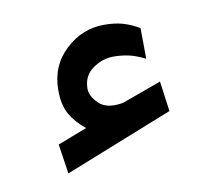

<svg xmlns="http://www.w3.org/2000/svg" viewBox="-42 -828 356 333"><g transform="rotate(-10 136.0 -661.5)"><path d="M98.1 -611.8Q81.5 -625 71.8 -641.4Q62 -657.7 62 -684.6Q62 -727.5 91.6 -755.1Q121.1 -782.7 159.7 -782.7Q178.7 -782.7 192.9 -778.6Q207 -774.4 221.2 -766.1L221.7 -711.9Q206.5 -719.7 193.4 -722.7Q180.2 -725.6 166.5 -725.6Q147 -725.6 129.6 -713.4Q112.3 -701.2 112.3 -678.2Q112.8 -664.6 126 -651.9Q139.2 -639.2 165.5 -643.1Q166 -643.1 169.9 -644L238.3 -668.9L245.6 -615.7L54.2 -539.6L46.4 -591.8Z"/></g></svg>

Font: Vazirmatn RD FD SemiBold
Style: Regular
Weight: 600
Designer: Saber Rastikerdar
Foundry: Saber Rastikerdar
Version: Version 33.003